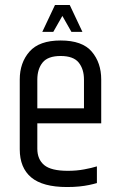

<svg xmlns="http://www.w3.org/2000/svg" viewBox="-20 -740 476 765"><path d="M58.7 -423.2Q58.7 -490.1 97.5 -534.4Q136.3 -578.7 221.6 -578.7Q307.8 -578.7 345.5 -534.4Q383.3 -490.1 383.3 -423.2V-268H314.6V-422.8Q314.6 -464.7 293.5 -490.8Q272.4 -516.9 221.6 -516.9Q170.8 -516.9 149.7 -490.8Q128.7 -464.7 128.7 -422.8V-173.4L58.7 -173.8ZM58.7 -192.1H128.7V-147.6Q128.7 -105.2 156.1 -82.3Q183.6 -59.4 250.1 -59.4Q285.3 -59.4 315.4 -65.1Q345.6 -70.7 366.1 -77.1V-10.6Q352.5 -6.6 334.8 -2.9Q317.1 0.8 295.6 3Q274.2 5.2 246.9 5.2Q150.4 5.2 104.5 -33.1Q58.7 -71.4 58.7 -145.1ZM109.7 -308.3H383.3V-248.6H109.7ZM203.7 -720.1H257.9L308.4 -613H264.6ZM199.1 -720.1H253.3L192.3 -613H148.5Z"/></svg>

Font: Khand Variable Light
Style: Regular
Weight: 300
Designer: Satya Rajpurohit
Foundry: Indian Type Foundry
Version: Version 3.000